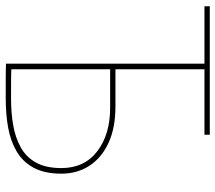

<svg xmlns="http://www.w3.org/2000/svg" viewBox="-62 -706 769 686"><g transform="rotate(90 323.0 -363.5)"><path d="M334 1Q298 1 265 1Q232 1 208 0V-728H228V-391H360Q438 -391 491.5 -366Q545 -341 573 -297.5Q601 -254 601 -198Q601 -138 580 -99Q559 -60 521.5 -38Q484 -16 436 -7.5Q388 1 334 1ZM335 -18Q383 -18 427 -25.5Q471 -33 506 -52Q541 -71 561 -106.5Q581 -142 581 -198Q581 -280 521 -326Q461 -372 366 -372H228V-19Q249 -18 278.5 -18Q308 -18 335 -18ZM3 -709V-728H462V-709Z"/></g></svg>

Font: Murecho Thin
Style: Regular
Weight: 100
Designer: Neil Summerour
Foundry: Positype
Version: Version 1.010